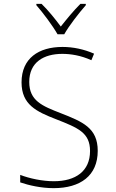

<svg xmlns="http://www.w3.org/2000/svg" viewBox="-20 -968 603 998"><path d="M279 -790H314C338 -833 390 -900 426 -941V-948H398C362 -912 326 -868 296 -830C268 -868 231 -914 196 -948H169V-941C204 -901 254 -834 279 -790ZM259 10C398 10 488 -55 488 -184C488 -303 410 -335 295 -380C200 -417 132 -444 132 -542C132 -645 208 -688 304 -688C347 -688 400 -680 455 -655L469 -689C417 -712 360 -724 305 -724C181 -724 92 -665 92 -540C92 -424 169 -388 272 -348C387 -303 448 -278 448 -183C448 -78 373 -26 260 -26C201 -26 134 -40 85 -59V-20C129 -5 193 10 259 10Z"/></svg>

Font: Noto Sans Mono SemiCondensed ExtraLight
Style: Regular
Weight: 200
Width: 4
Designer: Monotype Design Team
Foundry: Monotype Imaging Inc.
Version: Version 2.014